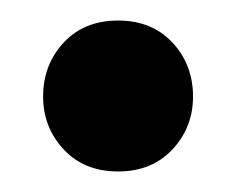

<svg xmlns="http://www.w3.org/2000/svg" viewBox="-20 -446 230 187"><path d="M95 -279Q62 -279 42 -300.5Q22 -322 22 -352Q22 -383 42 -404.5Q62 -426 95 -426Q128 -426 148 -404.5Q168 -383 168 -352Q168 -322 148 -300.5Q128 -279 95 -279Z"/></svg>

Font: Phudu Light Medium
Style: Regular
Weight: 500
Version: Version 1.005;gftools[0.9.23]